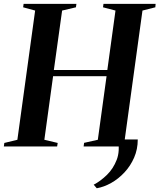

<svg xmlns="http://www.w3.org/2000/svg" viewBox="-38 -763 830 1000"><path d="M679.5 -36.5Q679.5 14.5 660.5 58Q641.5 101.5 610.2 135Q579 168.5 541.2 189.8Q503.5 211 466 217.5L450 199Q486 180 519 147.8Q552 115.5 569.8 69.5Q587.5 23.5 576 -36.5ZM-18 0 -15.5 -18.5 52.5 -35 145 -708 82.5 -725 85 -743H360L357.5 -725L285.5 -708L242.5 -398.5H521L563.5 -708L498.5 -725L501 -743H772.5L771 -725L704 -708L611.5 -35L675.5 -19L672.5 0H397.5L400 -19L471.5 -35L517 -366H238.5L193 -35L262.5 -18.5L259.5 0Z"/></svg>

Font: Merriweather 144pt SemiBold
Style: Italic
Weight: 600
Italic angle: -7.8°
Version: Version 2.101